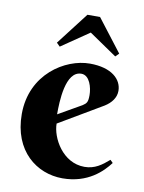

<svg xmlns="http://www.w3.org/2000/svg" viewBox="-82 -773 628 838"><g transform="rotate(10 231.5 -354.0)"><path d="M380 -338C409 -356 428 -381 428 -411C428 -462 382 -507 285 -507C176 -507 30 -416 30 -239C30 -75 139 7 253 7C366 7 428 -57 458 -97L446 -109C415 -82 385 -59 339 -59C242 -59 187 -161 187 -224ZM285 -323 182 -264C182 -320 185 -457 256 -457C293 -457 307 -404 307 -371C307 -341 302 -334 285 -323ZM237 -715 127 -572 142 -557 265 -641 388 -557 403 -572 293 -715Z"/></g></svg>

Font: Berkshire Swash
Style: Regular
Weight: 700
Designer: Astigmatic (AOETI)
Foundry: Astigmatic (AOETI)
Version: Version 1.000